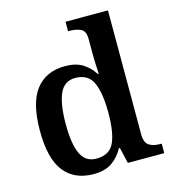

<svg xmlns="http://www.w3.org/2000/svg" viewBox="-113 -854 863 957"><g transform="rotate(-15 318.0 -375.0)"><path d="M253 10Q155 10 102 -56.5Q49 -123 49 -267Q49 -412 102 -479.5Q155 -547 252 -547Q309 -547 344 -524.5Q379 -502 401 -467H406Q404 -491 403 -521.5Q402 -552 402 -578V-647Q402 -689 378 -700Q354 -711 321 -711H313V-760H532V-122Q532 -77 554 -63Q576 -49 611 -49H619V0H431L412 -82H407Q384 -40 348 -15Q312 10 253 10ZM286 -61Q353 -61 377.5 -112Q402 -163 402 -268Q402 -369 377.5 -423Q353 -477 286 -477Q230 -477 206 -423Q182 -369 182 -267Q182 -164 206 -112.5Q230 -61 286 -61Z"/></g></svg>

Font: Noto Serif Myanmar SemiBold
Style: Regular
Weight: 600
Designer: Ben Mitchell and the Monotype Design Team
Foundry: Monotype Imaging Inc.
Version: Version 2.106; ttfautohint (v1.8.4.7-5d5b)